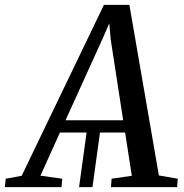

<svg xmlns="http://www.w3.org/2000/svg" viewBox="-86 -768 754 788"><path d="M238.5 0 270.5 -232.5H325.5L293.5 0ZM-66 0 -62.5 -34.5 3 -46.5 340.5 -748H445L566 -48L643.5 -34.5L641 0H369.5L372 -34.5L455 -46.5L427.5 -224H160L80 -47L169.5 -34.5L166.5 0ZM183 -274.5H419.5L368.5 -605L362.5 -672L336 -611.5Z"/></svg>

Font: Merriweather 48pt
Style: Italic
Weight: 400
Italic angle: -7.8°
Version: Version 2.101